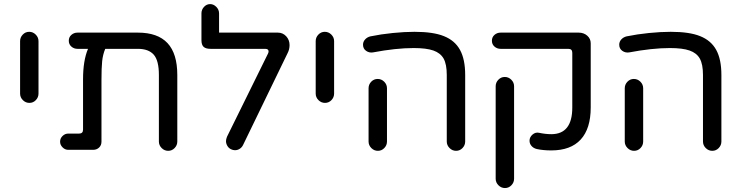

<svg xmlns="http://www.w3.org/2000/svg" viewBox="-20 -738 3655 947"><path d="M79.1 -276.4V-535.2Q79.1 -553.7 92.3 -567.4Q105.5 -581.1 124 -581.1Q142.6 -581.1 156.2 -567.4Q169.9 -553.7 169.9 -535.2V-276.4Q169.9 -257.8 156.7 -244.1Q143.6 -230.5 125 -230.5Q106.4 -230.5 92.8 -244.1Q79.1 -257.8 79.1 -276.4Z M854.5 -368.2V-40Q854.5 -21.5 841.3 -7.8Q828.1 5.9 809.6 5.9Q791 5.9 777.3 -7.8Q763.7 -21.5 763.7 -40V-368.2Q763.7 -439.5 738.3 -468.3Q712.9 -497.1 660.2 -497.1H499Q487.3 -468.8 483.9 -436.5Q480.5 -404.3 480.5 -342.8V-39.1Q480.5 -21.5 468.8 -10.3Q457 1 439.5 1H316.4Q300.8 1 288.6 -11.2Q276.4 -23.4 276.4 -39.1Q276.4 -55.7 288.6 -67.4Q300.8 -79.1 316.4 -79.1H370.1Q389.6 -79.1 389.6 -98.6V-346.7Q389.6 -439.5 414.1 -497.1H362.3Q344.7 -497.1 332 -508.3Q319.3 -519.5 319.3 -537.1Q319.3 -554.7 332 -565.9Q344.7 -577.1 362.3 -577.1H660.2Q757.8 -577.1 806.2 -525.4Q854.5 -473.6 854.5 -368.2Z M1094.7 -42Q1094.7 -50.8 1099.6 -63.5L1301.8 -473.6Q1304.7 -479.5 1304.7 -484.4Q1304.7 -497.1 1288.1 -497.1H1018.6Q995.1 -497.1 984.4 -506.8Q973.6 -516.6 973.6 -540V-671.9Q973.6 -690.4 986.3 -704.1Q999 -717.8 1016.6 -717.8Q1033.2 -717.8 1046.9 -704.1Q1060.5 -690.4 1060.5 -671.9V-577.1H1350.6Q1375 -577.1 1391.6 -559.1Q1408.2 -541 1408.2 -515.6Q1408.2 -494.1 1398.4 -475.6L1178.7 -22.5Q1172.9 -10.7 1162.1 -3.9Q1151.4 2.9 1138.7 2.9Q1128.9 2.9 1119.1 -2Q1107.4 -7.8 1101.1 -19Q1094.7 -30.3 1094.7 -42Z M1537.1 -276.4V-535.2Q1537.1 -553.7 1550.3 -567.4Q1563.5 -581.1 1582 -581.1Q1600.6 -581.1 1614.3 -567.4Q1627.9 -553.7 1627.9 -535.2V-276.4Q1627.9 -257.8 1614.7 -244.1Q1601.6 -230.5 1583 -230.5Q1564.5 -230.5 1550.8 -244.1Q1537.1 -257.8 1537.1 -276.4Z M2183.6 -40V-368.2Q2183.6 -420.9 2168 -449.2Q2152.3 -476.6 2117.7 -488.8Q2083 -501 2020.5 -501Q1932.6 -501 1819.3 -479.5Q1800.8 -476.6 1785.6 -487.3Q1770.5 -498 1770.5 -517.6Q1770.5 -532.2 1780.8 -543.5Q1791 -554.7 1806.6 -558.6Q1858.4 -569.3 1917 -575.2Q1975.6 -581.1 2024.4 -581.1Q2117.2 -581.1 2169.9 -559.6Q2223.6 -538.1 2249 -491.7Q2274.4 -445.3 2274.4 -368.2V-40Q2274.4 -21.5 2261.2 -7.8Q2248 5.9 2229.5 5.9Q2210.9 5.9 2197.3 -7.8Q2183.6 -21.5 2183.6 -40ZM1797.9 -40V-302.7Q1797.9 -321.3 1811 -335Q1824.2 -348.6 1842.8 -348.6Q1861.3 -348.6 1875 -335Q1888.7 -321.3 1888.7 -302.7V-40Q1888.7 -21.5 1875.5 -7.8Q1862.3 5.9 1843.8 5.9Q1825.2 5.9 1811.5 -7.8Q1797.9 -21.5 1797.9 -40Z M2627.9 -2.9Q2611.3 -6.8 2601.6 -18.1Q2591.8 -29.3 2591.8 -43.9Q2591.8 -61.5 2606.4 -74.2Q2621.1 -86.9 2638.7 -83Q2670.9 -76.2 2699.2 -76.2Q2802.7 -76.2 2802.7 -208V-477.5Q2802.7 -497.1 2783.2 -497.1H2449.2Q2431.6 -497.1 2418.9 -508.3Q2406.2 -519.5 2406.2 -537.1Q2406.2 -554.7 2418.9 -565.9Q2431.6 -577.1 2449.2 -577.1H2834Q2859.4 -577.1 2876.5 -562Q2893.6 -546.9 2893.6 -524.4V-208Q2893.6 -103.5 2844.2 -49.8Q2794.9 3.9 2699.2 3.9Q2659.2 3.9 2627.9 -2.9ZM2424.8 143.6V-312.5Q2424.8 -331.1 2438 -344.7Q2451.2 -358.4 2469.7 -358.4Q2488.3 -358.4 2502 -344.7Q2515.6 -331.1 2515.6 -312.5V143.6Q2515.6 162.1 2502.4 175.8Q2489.3 189.5 2470.7 189.5Q2452.1 189.5 2438.5 175.8Q2424.8 162.1 2424.8 143.6Z M3447.3 -40V-368.2Q3447.3 -420.9 3431.6 -449.2Q3416 -476.6 3381.3 -488.8Q3346.7 -501 3284.2 -501Q3196.3 -501 3083 -479.5Q3064.5 -476.6 3049.3 -487.3Q3034.2 -498 3034.2 -517.6Q3034.2 -532.2 3044.4 -543.5Q3054.7 -554.7 3070.3 -558.6Q3122.1 -569.3 3180.7 -575.2Q3239.3 -581.1 3288.1 -581.1Q3380.9 -581.1 3433.6 -559.6Q3487.3 -538.1 3512.7 -491.7Q3538.1 -445.3 3538.1 -368.2V-40Q3538.1 -21.5 3524.9 -7.8Q3511.7 5.9 3493.2 5.9Q3474.6 5.9 3460.9 -7.8Q3447.3 -21.5 3447.3 -40ZM3061.5 -40V-302.7Q3061.5 -321.3 3074.7 -335Q3087.9 -348.6 3106.4 -348.6Q3125 -348.6 3138.7 -335Q3152.3 -321.3 3152.3 -302.7V-40Q3152.3 -21.5 3139.2 -7.8Q3126 5.9 3107.4 5.9Q3088.9 5.9 3075.2 -7.8Q3061.5 -21.5 3061.5 -40Z"/></svg>

Font: FakePearl
Style: Regular
Weight: 400
Version: Version 1.2